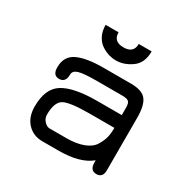

<svg xmlns="http://www.w3.org/2000/svg" viewBox="-146 -772 909 917"><g transform="rotate(30 308.5 -313.0)"><path d="M435.5 -632.8Q435.5 -568.4 394 -539.1Q352.5 -509.8 308.6 -509.8Q289.1 -509.8 269 -515.6Q249 -521.5 228.5 -534.7Q208 -547.9 194.8 -573.2Q181.6 -598.6 181.6 -632.8H252.9Q252.9 -582 308.6 -582Q364.3 -582 364.3 -632.8ZM330.1 -297.9H463.9V-338.9Q463.9 -363.3 455.1 -371.6Q446.3 -379.9 419.9 -379.9H282.2Q206.1 -379.9 179.7 -371.6Q153.3 -363.3 153.3 -341.8Q153.3 -297.9 117.2 -297.9Q83 -297.9 83 -341.8Q83 -403.3 132.3 -426.8Q181.6 -450.2 275.4 -450.2H426.8Q489.3 -450.2 511.7 -420.9Q534.2 -391.6 534.2 -323.2V-34.2Q534.2 6.8 499 6.8Q463.9 6.8 463.9 -37.1V-48.8Q405.3 0 288.1 0H197.3Q147.5 0 115.2 -34.2Q83 -68.4 83 -126Q83 -225.6 142.1 -261.7Q201.2 -297.9 330.1 -297.9ZM463.9 -227.5H330.1Q220.7 -227.5 187 -209.5Q153.3 -191.4 153.3 -121.1Q153.3 -100.6 168 -85.4Q182.6 -70.3 197.3 -70.3H288.1Q344.7 -70.3 382.8 -85Q420.9 -99.6 437 -126Q453.1 -152.3 458.5 -174.8Q463.9 -197.3 463.9 -227.5Z"/></g></svg>

Font: Jura
Style: DemiBold
Weight: 600
Version: Version 2.4